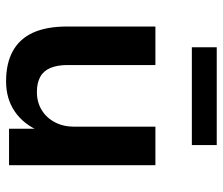

<svg xmlns="http://www.w3.org/2000/svg" viewBox="-72 -670 751 648"><g transform="rotate(90 304.0 -345.5)"><path d="M254 10Q193 10 151.5 -13Q110 -36 89.5 -81.5Q69 -127 69 -196V-494H199V-197Q199 -164 208.5 -140.5Q218 -117 238.5 -105.5Q259 -94 290 -94Q324 -94 350.5 -110Q377 -126 392 -154.5Q407 -183 407 -219V-494H537V0H414V-103H422Q399 -49 356 -19.5Q313 10 254 10ZM139 -617V-701H469V-617Z"/></g></svg>

Font: Nunito Sans 10pt
Style: Bold
Weight: 700
Designer: Vernon Adams
Foundry: Vernon Adams
Version: Version 3.101;gftools[0.9.27]